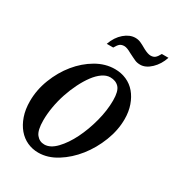

<svg xmlns="http://www.w3.org/2000/svg" viewBox="-176 -834 875 953"><g transform="rotate(30 261.5 -357.5)"><path d="M187 10Q153 10 123.5 -3.5Q94 -17 72 -43Q50 -69 37 -106.5Q24 -144 24 -191Q24 -256 48.5 -319Q73 -382 113 -431Q153 -480 204.5 -510Q256 -540 311 -540Q347 -540 377.5 -526.5Q408 -513 429.5 -487.5Q451 -462 463.5 -426.5Q476 -391 476 -348Q476 -285 451 -221Q426 -157 385.5 -106Q345 -55 293 -22.5Q241 10 187 10ZM193 -40Q227 -40 260.5 -75Q294 -110 320.5 -163.5Q347 -217 363.5 -280Q380 -343 380 -400Q380 -453 361.5 -473Q343 -493 311 -493Q289 -493 266.5 -477.5Q244 -462 224 -435Q204 -408 186.5 -373Q169 -338 156 -299Q143 -260 136 -219.5Q129 -179 129 -142Q129 -85 147 -62.5Q165 -40 193 -40ZM212 -628Q228 -673 258.5 -699Q289 -725 321 -725Q337 -725 351 -719Q363 -714 389 -699Q414 -686 429 -686Q445 -686 454.5 -694Q464 -702 474 -721H512Q498 -678 468 -649.5Q438 -621 407 -621Q389 -621 376 -627Q369 -630 359 -635Q349 -640 335 -647Q309 -662 294 -662Q279 -662 269.5 -655Q260 -648 249 -628Z"/></g></svg>

Font: SVN-Libre Baskerville
Style: Italic
Weight: 400
Italic angle: -14°
Designer: Pablo Impallari, Rodrigo Fuenzalida
Foundry: Pablo Impallari, Rodrigo Fuenzalida
Version: Version 1.000; ttfautohint (v1.8.4)